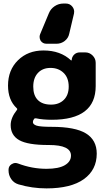

<svg xmlns="http://www.w3.org/2000/svg" viewBox="-20 -836 578 1063"><path d="M164.1 -356.4Q164.1 -307.6 189.5 -282.2Q214.8 -256.8 262.7 -256.8Q306.6 -256.8 333.5 -283.2Q360.4 -309.6 360.4 -356.4Q360.4 -405.3 332 -432.6Q303.7 -460 259.8 -460Q215.8 -460 189.9 -432.1Q164.1 -404.3 164.1 -356.4ZM515.6 14.6Q515.6 104.5 444.3 155.8Q373 207 237.3 207Q157.2 207 82 184.6Q56.6 176.8 42 155.3Q27.3 133.8 27.3 107.4V103.5Q27.3 84 43.9 73.2Q54.7 66.4 65.4 66.4Q72.3 66.4 80.1 69.3Q157.2 98.6 237.3 98.6Q304.7 98.6 338.9 78.6Q373 58.6 373 25.4Q373 -33.2 251 -33.2Q249 -33.2 247.1 -33.2Q133.8 -33.2 86.4 -60.1Q39.1 -86.9 39.1 -143.6Q39.1 -183.6 73.2 -226.6Q78.1 -232.4 72.3 -237.3Q24.4 -282.2 24.4 -362.3Q24.4 -448.2 79.6 -502.4Q134.8 -556.6 220.7 -556.6Q314.5 -556.6 373 -502Q374 -501 375.5 -501.5Q377 -502 377 -503.9Q377.9 -521.5 390.6 -533.7Q403.3 -545.9 421.9 -545.9H452.1Q475.6 -545.9 492.7 -528.8Q509.8 -511.7 509.8 -488.3V-359.4Q509.8 -172.9 266.6 -172.9Q216.8 -172.9 180.7 -180.7Q172.9 -182.6 168.9 -177.7Q162.1 -168.9 162.1 -160.2Q162.1 -147.5 182.1 -140.6Q202.1 -133.8 266.6 -133.8Q396.5 -133.8 456.1 -97.2Q515.6 -60.5 515.6 14.6ZM344.7 -816.4Q367.2 -816.4 380.9 -798.8Q390.6 -786.1 390.6 -771.5Q390.6 -765.6 389.6 -760.7L363.3 -649.4Q358.4 -625 338.4 -609.4Q318.4 -593.8 293 -593.8H237.3Q216.8 -593.8 205.1 -610.4Q199.2 -621.1 199.2 -631.8Q199.2 -638.7 202.1 -646.5L251 -763.7Q260.7 -787.1 282.7 -801.8Q304.7 -816.4 331.1 -816.4Z"/></svg>

Font: Gen Jyuu Gothic Bold
Style: Bold
Weight: 700
Designer: [Source Han Sans]
Ryoko NISHIZUKA  (kana & ideographs); Paul D. Hunt (Latin, Greek & Cyrillic); Wenlong ZHANG  (bopomofo
Version: Version 1.002.20150607